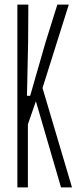

<svg xmlns="http://www.w3.org/2000/svg" viewBox="-20 -820 363 840"><path d="M56 0V-800H104L103 -637L98 -401H112L179 -634L231 -800H281L166 -435L295 0H247L137 -377L102 -276V0Z"/></svg>

Font: Big Shoulders Display Light
Style: Regular
Weight: 300
Designer: Patric King
Foundry: XO Type Co
Version: Version 1.000; ttfautohint (v1.8.2)